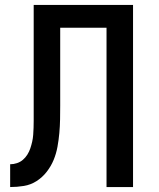

<svg xmlns="http://www.w3.org/2000/svg" viewBox="-20 -755 640 775"><path d="M21 0V-92Q35 -92 48.5 -96.5Q62 -101 72.5 -110Q83 -119 90.5 -131Q98 -143 102.5 -156.5Q107 -170 110 -183.5Q113 -197 114 -211Q115 -225 115.5 -239Q116 -253 116 -267Q116 -284 116 -301Q116 -318 116 -335V-735H517V0H410V-643H223V-334Q223 -334 223 -334Q223 -334 223 -333V-332Q223 -332 223 -332Q223 -332 223 -331V-329Q223 -302 222.5 -274Q222 -246 219.5 -218Q217 -190 212 -162.5Q207 -135 196.5 -109.5Q186 -84 168.5 -61.5Q151 -39 127.5 -24Q104 -9 76.5 -4.5Q49 0 21 0Z"/></svg>

Font: Iosevka Curly SmBdEx
Style: Regular
Weight: 600
Width: 7
Monospace: yes
Designer: Belleve Invis
Foundry: Belleve Invis
Version: Version 11.1.0; ttfautohint (v1.8.3)